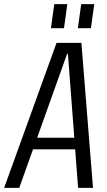

<svg xmlns="http://www.w3.org/2000/svg" viewBox="-50 -907 515 927"><path d="M223 -700H343L399 0H327L278 -647H274L43 0H-30ZM102 -242H335L327 -186H94ZM275 -887 259 -771H196L212 -887ZM405 -887 389 -771H326L342 -887Z"/></svg>

Font: Pathway Extreme Condensed Light
Style: Italic
Weight: 300
Width: 3
Italic angle: -8°
Version: Version 1.001;gftools[0.9.26]